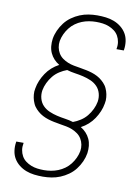

<svg xmlns="http://www.w3.org/2000/svg" viewBox="-102 -891 805 1102"><g transform="rotate(10 300.0 -340.0)"><path d="M226 143Q200 143 175.5 140Q151 137 128.5 128.5Q106 120 87 105Q68 90 56 70Q44 50 40.5 25Q37 0 41 -25Q41 -26 41 -27Q41 -28 42 -29H84Q84 -28 84 -27.5Q84 -27 84 -26Q80 -6 83 13Q86 32 95 48Q104 64 118.5 75Q133 86 150.5 93Q168 100 187 102.5Q206 105 226 105Q246 105 267 101.5Q288 98 308 90Q328 82 346 69Q364 56 377.5 38.5Q391 21 400 1.5Q409 -18 413 -39Q416 -58 412.5 -76.5Q409 -95 399.5 -110.5Q390 -126 375.5 -136.5Q361 -147 344 -154Q327 -161 308.5 -164.5Q290 -168 271 -171Q250 -175 247 -175.5Q244 -176 235.5 -177.5Q227 -179 218 -181.5Q209 -184 200.5 -186.5Q192 -189 184 -192.5Q176 -196 168 -200Q160 -204 153 -209Q146 -214 139.5 -219.5Q133 -225 127 -231.5Q121 -238 116 -245Q111 -252 107.5 -260Q104 -268 101 -276.5Q98 -285 96.5 -293.5Q95 -302 94 -311Q93 -320 93.5 -329.5Q94 -339 96 -348Q100 -372 109.5 -394.5Q119 -417 133 -438Q147 -459 166 -476Q185 -493 208 -505Q190 -516 176.5 -530.5Q163 -545 154.5 -563.5Q146 -582 144 -603Q142 -624 145 -646Q149 -671 160 -695.5Q171 -720 187.5 -741.5Q204 -763 226.5 -779Q249 -795 273.5 -805Q298 -815 323.5 -819Q349 -823 374 -823Q400 -823 424.5 -820Q449 -817 471.5 -808.5Q494 -800 513 -785Q532 -770 544 -750Q556 -730 559.5 -705Q563 -680 559 -655Q559 -654 559 -653Q559 -652 558 -651H516Q516 -652 516 -652.5Q516 -653 516 -654Q520 -674 517 -693Q514 -712 505 -728Q496 -744 481.5 -755Q467 -766 449.5 -773Q432 -780 413 -782.5Q394 -785 374 -785Q354 -785 333 -781.5Q312 -778 292 -770Q272 -762 254 -749Q236 -736 222.5 -718.5Q209 -701 200 -681.5Q191 -662 187 -641Q184 -622 187.5 -603.5Q191 -585 200.5 -569.5Q210 -554 224.5 -543.5Q239 -533 256 -526Q273 -519 291.5 -515.5Q310 -512 329 -509Q350 -505 353 -504.5Q356 -504 364.5 -502.5Q373 -501 382 -498.5Q391 -496 399.5 -493.5Q408 -491 416 -487.5Q424 -484 432 -480Q440 -476 447 -471Q454 -466 460.5 -460.5Q467 -455 473 -448.5Q479 -442 484 -435Q489 -428 492.5 -420Q496 -412 499 -403.5Q502 -395 503.5 -386.5Q505 -378 506 -369Q507 -360 506.5 -350.5Q506 -341 504 -332Q500 -308 490.5 -285.5Q481 -263 467 -242Q453 -221 434 -204Q415 -187 392 -175Q410 -164 423.5 -149.5Q437 -135 445.5 -116.5Q454 -98 456 -77Q458 -56 455 -34Q451 -9 440 15.5Q429 40 412.5 61.5Q396 83 373.5 99Q351 115 326.5 125Q302 135 276.5 139Q251 143 226 143ZM342 -196Q364 -204 385 -217.5Q406 -231 421.5 -250Q437 -269 447.5 -291Q458 -313 462 -335Q466 -360 459.5 -383.5Q453 -407 437 -423.5Q421 -440 399 -449.5Q377 -459 353.5 -464.5Q330 -470 305.5 -473.5Q281 -477 258 -484Q236 -476 215 -462.5Q194 -449 178.5 -430Q163 -411 152.5 -389Q142 -367 138 -345Q134 -320 140.5 -296.5Q147 -273 163 -256.5Q179 -240 201 -230.5Q223 -221 246.5 -215.5Q270 -210 294.5 -206.5Q319 -203 342 -196Z"/></g></svg>

Font: Iosevka SS04 XLt Ex Obl
Style: Regular
Weight: 200
Width: 7
Italic angle: -9°
Monospace: yes
Designer: Belleve Invis
Foundry: Belleve Invis
Version: Version 19.0.0; ttfautohint (v1.8.4)